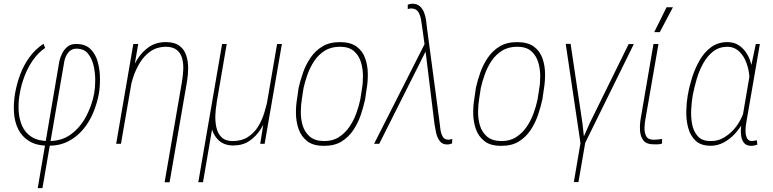

<svg xmlns="http://www.w3.org/2000/svg" viewBox="-20 -761 4089 1016"><path d="M179.7 234.4 293.9 -436.5Q298.3 -457 308.8 -478.3Q319.3 -499.5 336.7 -513.7Q354 -527.8 379.9 -528.3Q430.2 -529.3 458.3 -502Q486.3 -474.6 497.6 -432.4Q508.8 -390.1 509 -345.2Q509.3 -300.3 503.4 -266.6Q494.1 -215.3 473.9 -166Q453.6 -116.7 420.4 -76.9Q387.2 -37.1 341.6 -13.4Q295.9 10.3 236.3 10.3Q173.8 9.8 135.3 -13.7Q96.7 -37.1 76.9 -76.4Q57.1 -115.7 54 -165.5Q50.8 -215.3 59.6 -266.1Q68.4 -316.9 86.7 -366.2Q105 -415.5 135.3 -457.5Q165.5 -499.5 210 -529.3L218.8 -507.3Q180.7 -481 153.6 -441.7Q126.5 -402.3 109.4 -356.9Q92.3 -311.5 84.5 -265.6Q76.2 -219.7 78.6 -175.3Q81.1 -130.9 97.4 -94.2Q113.8 -57.6 147.9 -36.1Q182.1 -14.6 237.8 -14.6Q307.6 -14.2 356.9 -51.3Q406.2 -88.4 436.5 -146.5Q466.8 -204.6 478 -265.1Q483.4 -293.5 483.9 -333.3Q484.4 -373 475.6 -412.6Q466.8 -452.1 444.8 -478.3Q422.9 -504.4 380.9 -503.4Q355 -502 339.8 -481.2Q324.7 -460.4 320.3 -436L204.6 234.4Z M691.9 -415 620.1 0H594.7L685.5 -528.3H711.4ZM662.6 -269.5 640.6 -271.5Q650.4 -313.5 666 -359.9Q681.6 -406.2 706.5 -446.8Q731.4 -487.3 769 -512.9Q806.6 -538.6 859.4 -538.1Q903.8 -538.1 929.4 -518.8Q955.1 -499.5 965.3 -468.5Q975.6 -437.5 975.6 -401.1Q975.6 -364.7 969.7 -330.6L877.4 203.6H851.1L943.4 -331.5Q948.2 -360.4 949.7 -392.6Q951.2 -424.8 943.8 -452.1Q936.5 -479.5 916 -496.3Q895.5 -513.2 856.9 -513.7Q810.1 -512.7 776.6 -489.5Q743.2 -466.3 720.5 -429.4Q697.8 -392.6 684.3 -350.6Q670.9 -308.6 662.6 -269.5Z M1446.3 -528.3H1471.7L1380.4 0H1356.9L1377 -125ZM1399.4 -245.6 1420.9 -246.6Q1413.6 -206.1 1398.9 -161.4Q1384.3 -116.7 1359.9 -78.1Q1335.4 -39.6 1300 -15.4Q1264.6 8.8 1214.8 8.8Q1164.6 8.8 1135.3 -20.3Q1106 -49.3 1097.2 -94.5Q1088.4 -139.6 1098.1 -186.5L1108.4 -213.9H1126.5Q1121.1 -187 1119.6 -152.8Q1118.2 -118.7 1125 -86.9Q1131.8 -55.2 1152.3 -34.9Q1172.9 -14.6 1211.4 -14.6Q1258.8 -14.6 1291.7 -35.9Q1324.7 -57.1 1345.7 -91.1Q1366.7 -125 1378.9 -165.5Q1391.1 -206.1 1399.4 -245.6ZM1155.3 -528.3H1179.7L1054.2 203.1H1029.3Z M1552.2 -239.3 1560.1 -295.4Q1568.8 -335 1583.7 -377.2Q1598.6 -419.4 1623.8 -456.3Q1648.9 -493.2 1687 -515.9Q1725.1 -538.6 1781.2 -538.1Q1835.9 -537.6 1867.7 -513.9Q1899.4 -490.2 1912.6 -452.1Q1925.8 -414.1 1926.3 -371.6Q1926.8 -329.1 1920.4 -292L1912.1 -235.4Q1903.8 -196.3 1889.2 -153.1Q1874.5 -109.9 1849.6 -72.5Q1824.7 -35.2 1787.1 -12Q1749.5 11.2 1692.9 10.7Q1637.2 10.7 1605.7 -13.9Q1574.2 -38.6 1560.5 -77.1Q1546.9 -115.7 1546.1 -158.9Q1545.4 -202.1 1552.2 -239.3ZM1586.4 -295.9 1577.6 -238.8Q1572.3 -207.5 1571.8 -169.2Q1571.3 -130.9 1582 -95.9Q1592.8 -61 1619.6 -38.1Q1646.5 -15.1 1693.8 -14.6Q1739.3 -13.7 1772.5 -34.9Q1805.7 -56.2 1828.4 -89.1Q1851.1 -122.1 1865.2 -160.9Q1879.4 -199.7 1886.7 -235.4L1895.5 -292.5Q1900.9 -322.8 1900.6 -360.4Q1900.4 -397.9 1889.9 -432.4Q1879.4 -466.8 1853.5 -490Q1827.6 -513.2 1779.8 -513.7Q1732.4 -513.7 1698.7 -492.7Q1665 -471.7 1642.8 -438.2Q1620.6 -404.8 1607.2 -366.9Q1593.8 -329.1 1586.4 -295.9Z M2234.4 -492.7 1986.8 0H1959.5L2231.9 -537.6L2251 -522ZM2160.2 -741.2Q2185.5 -741.7 2200.4 -729Q2215.3 -716.3 2223.4 -696.5Q2231.4 -676.8 2234.6 -654.5Q2237.8 -632.3 2239.3 -614.3L2305.7 -116.7Q2307.6 -99.6 2310.3 -77.9Q2313 -56.2 2322 -39.1Q2331.1 -22 2351.6 -22Q2357.4 -21.5 2362.8 -23.2Q2368.2 -24.9 2373.5 -25.9L2372.1 -2Q2366.2 -0.5 2360.8 1.5Q2355.5 3.4 2349.6 3.4Q2321.8 4.9 2307.4 -14.2Q2293 -33.2 2287.6 -58.8Q2282.2 -84.5 2279.3 -103.5L2232.9 -481L2214.8 -612.3Q2211.9 -630.9 2208.3 -655Q2204.6 -679.2 2193.8 -697.3Q2183.1 -715.3 2157.2 -716.3Q2152.8 -716.3 2147.2 -715.3Q2141.6 -714.4 2137.7 -712.9V-735.8Q2142.6 -738.3 2148.4 -739.7Q2154.3 -741.2 2160.2 -741.2Z M2490.2 -239.3 2498 -295.4Q2506.8 -335 2521.7 -377.2Q2536.6 -419.4 2561.8 -456.3Q2586.9 -493.2 2625 -515.9Q2663.1 -538.6 2719.2 -538.1Q2773.9 -537.6 2805.7 -513.9Q2837.4 -490.2 2850.6 -452.1Q2863.8 -414.1 2864.3 -371.6Q2864.7 -329.1 2858.4 -292L2850.1 -235.4Q2841.8 -196.3 2827.1 -153.1Q2812.5 -109.9 2787.6 -72.5Q2762.7 -35.2 2725.1 -12Q2687.5 11.2 2630.9 10.7Q2575.2 10.7 2543.7 -13.9Q2512.2 -38.6 2498.5 -77.1Q2484.9 -115.7 2484.1 -158.9Q2483.4 -202.1 2490.2 -239.3ZM2524.4 -295.9 2515.6 -238.8Q2510.3 -207.5 2509.8 -169.2Q2509.3 -130.9 2520 -95.9Q2530.8 -61 2557.6 -38.1Q2584.5 -15.1 2631.8 -14.6Q2677.2 -13.7 2710.4 -34.9Q2743.7 -56.2 2766.4 -89.1Q2789.1 -122.1 2803.2 -160.9Q2817.4 -199.7 2824.7 -235.4L2833.5 -292.5Q2838.9 -322.8 2838.6 -360.4Q2838.4 -397.9 2827.9 -432.4Q2817.4 -466.8 2791.5 -490Q2765.6 -513.2 2717.8 -513.7Q2670.4 -513.7 2636.7 -492.7Q2603 -471.7 2580.8 -438.2Q2558.6 -404.8 2545.2 -366.9Q2531.7 -329.1 2524.4 -295.9Z M3081.5 -32.7 3041 202.6H3016.6L3056.6 -32.7ZM3101.6 -111.3 3306.6 -527.8H3334L3074.2 0H3052.2ZM2999.5 -528.8 3062 -109.4 3074.2 0H3052.2L2973.6 -528.8Z M3438 -528.3H3464.4L3395.5 -131.3Q3391.6 -110.8 3390.6 -85.2Q3389.6 -59.6 3399.4 -40.5Q3409.2 -21.5 3439.5 -21.5Q3450.7 -21.5 3462.2 -22.9Q3473.6 -24.4 3483.4 -25.9V-1.5Q3472.7 2.4 3461.7 2.7Q3450.7 2.9 3438.5 2.9Q3399.4 2.4 3383.8 -19Q3368.2 -40.5 3366.7 -71.3Q3365.2 -102.1 3370.1 -131.8ZM3441.9 -590.8 3507.3 -722.7H3541L3471.2 -590.8Z M3619.1 -255.4 3621.1 -265.1Q3627.9 -305.2 3642.8 -352.1Q3657.7 -398.9 3681.9 -441.4Q3706.1 -483.9 3742.4 -511Q3778.8 -538.1 3829.6 -538.1Q3860.4 -538.1 3883.1 -525.1Q3905.8 -512.2 3922.4 -490.7Q3939 -469.2 3948.5 -442.9Q3958 -416.5 3961.9 -388.9Q3965.8 -361.3 3963.9 -336.4L3937.5 -176.8Q3929.2 -144.5 3911.1 -111.8Q3893.1 -79.1 3867.2 -51.5Q3841.3 -23.9 3809.1 -6.8Q3776.9 10.3 3740.7 10.3Q3688.5 10.3 3660.4 -16.8Q3632.3 -43.9 3621.3 -85.9Q3610.4 -127.9 3611.6 -173.1Q3612.8 -218.3 3619.1 -255.4ZM3647.5 -265.1 3645.5 -255.4Q3640.1 -224.1 3637.7 -182.9Q3635.3 -141.6 3642.6 -103.3Q3649.9 -64.9 3672.9 -39.6Q3695.8 -14.2 3741.2 -14.6Q3775.9 -14.2 3805.2 -30Q3834.5 -45.9 3858.2 -70.8Q3881.8 -95.7 3897.9 -126.7Q3914.1 -157.7 3922.9 -188.5L3944.8 -318.4Q3947.8 -346.2 3942.6 -379.4Q3937.5 -412.6 3923.6 -443.1Q3909.7 -473.6 3886.5 -493.2Q3863.3 -512.7 3830.1 -513.7Q3784.7 -513.2 3753.4 -488.5Q3722.2 -463.9 3700.7 -424.8Q3679.2 -385.7 3666.7 -342.8Q3654.3 -299.8 3647.5 -265.1ZM3979.5 -528.3H4001L3931.2 -124.5Q3928.7 -113.3 3926.5 -95.5Q3924.3 -77.6 3925.5 -58.6Q3926.8 -39.6 3934.6 -27.1Q3942.4 -14.6 3959.5 -14.6Q3966.3 -15.1 3972.7 -16.6Q3979 -18.1 3985.4 -18.6L3987.3 4.9Q3980 6.8 3973.1 8.5Q3966.3 10.3 3958 10.7Q3931.2 11.2 3918.5 -3.2Q3905.8 -17.6 3902.3 -39.8Q3898.9 -62 3900.9 -85Q3902.8 -107.9 3906.2 -124.5L3956.5 -418.9Z"/></svg>

Font: Roboto Condensed Thin
Style: Italic
Weight: 250
Italic angle: -12°
Designer: Christian Robertson
Foundry: Google
Version: Version 3.008; 2023